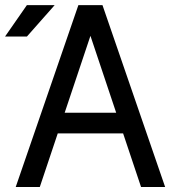

<svg xmlns="http://www.w3.org/2000/svg" viewBox="-20 -743 710 763"><path d="M156.7 -294.9V-212.9H511.2V-294.9ZM339.4 -600.6 540.5 0H636.2L387.2 -722.7H291.5L42.5 0H138.2ZM86.9 -597.7H0L86.9 -722.7H197.3Z"/></svg>

Font: Giphurs SC
Style: Regular
Weight: 400
Version: Version 0.920